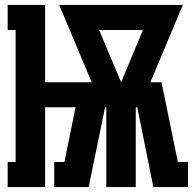

<svg xmlns="http://www.w3.org/2000/svg" viewBox="-20 -755 790 775"><path d="M11 0V-101H43V-634H11V-735H162V-423H350L219 -735H718L587 -423H632L698 -101H739V0H599L534 -322H528V0H409V-322H404L338 0H199V-101H240L285 -322H162V0ZM469 -423 557 -634H380Z"/></svg>

Font: Iosevka Etoile
Style: Bold
Weight: 700
Designer: Belleve Invis
Foundry: Belleve Invis
Version: Version 28.1.0; ttfautohint (v1.8.4)